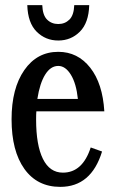

<svg xmlns="http://www.w3.org/2000/svg" viewBox="-20 -707 443 745"><path d="M85.9 -687H144Q145.5 -647.9 162.8 -630.9Q180.2 -613.8 206.1 -613.8Q231.9 -613.8 249.3 -630.9Q266.6 -647.9 268.1 -687H326.2Q324.2 -618.2 289.8 -584Q255.4 -549.8 206.1 -549.8Q156.7 -549.8 122.3 -584Q87.9 -618.2 85.9 -687ZM224.1 -37.1Q300.3 -37.1 332 -134.8L376 -119.1Q334 18.1 213.9 18.1Q124.5 18.1 74.7 -51.5Q24.9 -121.1 24.9 -244.1Q24.9 -363.8 74.2 -434.8Q123.5 -505.9 206.1 -505.9Q281.7 -505.9 330.1 -444.3Q378.4 -382.8 384.8 -274.9H121.1Q120.1 -265.1 120.1 -243.2Q120.1 -144 146.5 -90.6Q172.9 -37.1 224.1 -37.1ZM206.1 -451.2Q176.3 -451.2 155.3 -417.5Q134.3 -383.8 125 -323.2H282.2Q275.9 -383.3 254.9 -417.2Q233.9 -451.2 206.1 -451.2Z"/></svg>

Font: Margherita Semibold
Style: Regular
Weight: 600
Designer: James Puckett
Foundry: Dunwich Type Founders
Version: Version 1.008;hotconv 1.0.109;makeotfexe 2.5.65596